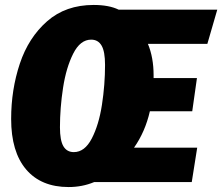

<svg xmlns="http://www.w3.org/2000/svg" viewBox="-20 -735 897 775"><path d="M817 -558H577Q600 -503 600 -431V-420H775L756 -286H585Q566 -203 521 -139H776L754 0H360Q312 20 257 20Q146 20 85.5 -51Q25 -122 25 -255Q25 -373 60 -478Q95 -583 170 -649Q245 -715 358 -715Q420 -715 459 -696H857ZM404 -473Q404 -527 390 -551Q376 -575 348 -575Q304 -575 275.5 -518.5Q247 -462 234.5 -380.5Q222 -299 222 -221Q222 -168 236 -144.5Q250 -121 278 -121Q322 -121 350.5 -176Q379 -231 391.5 -312Q404 -393 404 -473Z"/></svg>

Font: Fira Sans Condensed Black
Style: Italic
Weight: 900
Width: 3
Italic angle: -8°
Designer: Carrois Corporate & Edenspiekermann AG
Foundry: Carrois Corporate GbR & Edenspiekermann AG
Version: Version 4.203